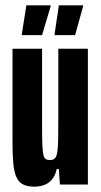

<svg xmlns="http://www.w3.org/2000/svg" viewBox="-20 -693 380 721"><path d="M109 8Q83 8 66.5 -0.5Q50 -9 41.5 -28Q33 -47 30 -78.5Q27 -110 27 -157V-510H138V-226Q138 -178 139 -150.5Q140 -123 143 -111Q146 -99 152 -95.5Q158 -92 168 -92Q179 -92 185.5 -98Q192 -104 195 -121.5Q198 -139 198.5 -173Q199 -207 199 -264V-510H310V0H205L201 -58H193Q187 -31 173 -16.5Q159 -2 142 3Q125 8 109 8ZM62 -561V-565L79 -673H170V-669L138 -561ZM185 -561V-565L201 -673H292V-669L262 -561Z"/></svg>

Font: Saira UltraCondensed ExtraBold
Style: Regular
Weight: 800
Width: 1
Designer: Hector Gatti with collaboration of the Omnibus-Type team
Foundry: Omnibus-Type
Version: Version 1.101